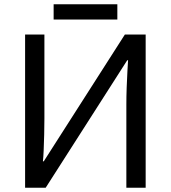

<svg xmlns="http://www.w3.org/2000/svg" viewBox="-20 -875 796 895"><path d="M97 0V-714H187V-322Q187 -289 186 -248Q185 -207 183.5 -173Q182 -139 180 -123H184L562 -714H659V0H569V-388Q569 -425 570.5 -467Q572 -509 574 -544Q576 -579 577 -594H573L193 0ZM527 -855V-784H230V-855Z"/></svg>

Font: Noto Sans Historical
Style: Regular
Weight: 400
Designer: Monotype Design Team
Foundry: Monotype Imaging Inc.
Version: Version 2.013; ttfautohint (v1.8.4.7-5d5b)